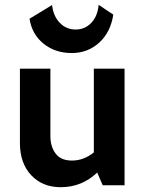

<svg xmlns="http://www.w3.org/2000/svg" viewBox="-20 -772 611 800"><path d="M279 -551Q210 -551 161.5 -590Q113 -629 103 -694L197 -751Q202 -705 229 -677Q256 -649 295 -649Q334 -649 360.5 -677Q387 -705 391 -752L452 -711Q441 -638 393.5 -594.5Q346 -551 279 -551ZM233 8Q157 8 110 -42Q63 -92 63 -176V-486H190V-204Q190 -162 211.5 -132.5Q233 -103 280 -103Q329 -103 371 -137V-486H499V0H408L385 -53Q321 8 233 8Z"/></svg>

Font: Cantarell
Style: Bold
Weight: 700
Designer: Dave Crossland, Nikolaus Waxweiler, Florian Fecher, Jacques Le Bailly, Eben Sorkin, Alexei Vanyashin, Alexios Zavras, Em
Version: Version 0.303